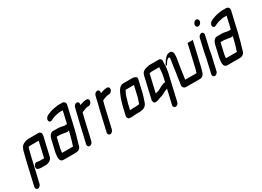

<svg xmlns="http://www.w3.org/2000/svg" viewBox="-20 -1509 3479 2547"><g transform="rotate(-30 1719.0 -235.5)"><path d="M84 168 171 -207C174 -219 183 -253 186 -265L198 -316L204 -328C213 -333 221 -335 232 -335H361L307 -98C306 -97 304 -97 303 -97H232C229 -98 226 -98 220 -99C204 -103 189 -108 171 -96C139 -74 136 -21 167 -15C181 -10 201 -7 219 -7H286C329 -10 372 -34 382 -79L447 -359C455 -392 442 -425 410 -425H251C241 -424 231 -423 223 -421C186 -410 150 -396 134 -356C128 -344 121 -330 118 -316L106 -266C103 -253 94 -222 91 -210L4 168C-1 191 13 211 34 211C55 211 79 191 84 168Z M769 -336C747 -336 723 -344 703 -347L687 -349C680 -350 673 -351 665 -351H591C554 -351 526 -313 517 -273L477 -101C475 -94 474 -86 473 -79C463 -15 459 50 521 50H700C706 50 714 50 718 49C749 49 781 27 789 -7C792 -14 793 -21 794 -27C795 -32 796 -37 799 -44C810 -78 817 -102 827 -139C836 -175 848 -216 856 -252L926 -556C934 -592 911 -615 880 -615H820C808 -615 795 -612 785 -610L767 -608C740 -602 715 -599 692 -589C673 -580 654 -577 637 -565C622 -558 613 -548 605 -532C588 -492 618 -464 653 -484C657 -487 662 -490 666 -492C686 -498 706 -510 729 -514C752 -517 777 -525 799 -525H839L796 -338C786 -340 779 -336 769 -336ZM555 -86C555 -91 556 -96 557 -101L594 -261H645C648 -261 652 -261 656 -260L671 -257C677 -256 684 -256 691 -255C712 -253 727 -246 748 -246C759 -246 766 -248 775 -249C764 -202 750 -148 737 -105C731 -88 720 -55 717 -40H550C550 -55 551 -68 555 -86Z M999 -476 975 -374C969 -349 961 -318 955 -293L882 21C876 45 892 66 913 66C934 66 956 45 962 21L1035 -295C1040 -318 1049 -347 1054 -369C1072 -378 1097 -389 1117 -394C1125 -396 1134 -400 1143 -400C1147 -401 1153 -401 1157 -401H1165C1186 -401 1208 -422 1214 -446C1220 -470 1206 -491 1185 -491H1177C1171 -491 1166 -491 1161 -490C1154 -490 1146 -489 1137 -486C1116 -481 1096 -475 1077 -467L1079 -476C1085 -501 1072 -521 1050 -521C1028 -521 1005 -501 999 -476Z M1313 -476 1289 -374C1283 -349 1275 -318 1269 -293L1196 21C1190 45 1206 66 1227 66C1248 66 1270 45 1276 21L1349 -295C1354 -318 1363 -347 1368 -369C1386 -378 1411 -389 1431 -394C1439 -396 1448 -400 1457 -400C1461 -401 1467 -401 1471 -401H1479C1500 -401 1522 -422 1528 -446C1534 -470 1520 -491 1499 -491H1491C1485 -491 1480 -491 1475 -490C1468 -490 1460 -489 1451 -486C1430 -481 1410 -475 1391 -467L1393 -476C1399 -501 1386 -521 1364 -521C1342 -521 1319 -501 1313 -476Z M1618 -79H1613L1635 -174C1652 -235 1668 -297 1697 -343H1825L1787 -179C1784 -172 1784 -168 1783 -165C1781 -160 1780 -154 1777 -147L1770 -126C1764 -113 1762 -104 1758 -89C1756 -88 1753 -87 1751 -87C1747 -87 1741 -87 1735 -86L1719 -84C1716 -83 1713 -83 1710 -83H1660C1646 -83 1630 -79 1618 -79ZM1558 9C1562 10 1570 10 1578 10H1598C1611 10 1629 6 1642 6H1690C1698 6 1711 4 1721 4C1725 3 1729 3 1732 3C1764 0 1792 -10 1812 -34C1829 -55 1837 -86 1846 -114L1853 -135C1856 -142 1856 -146 1857 -149C1860 -156 1862 -164 1866 -175L1914 -383C1920 -407 1905 -425 1883 -425C1878 -430 1871 -433 1863 -433H1708C1695 -433 1680 -427 1665 -416C1635 -394 1616 -350 1599 -309C1581 -269 1570 -222 1556 -176L1525 -42C1519 -17 1536 9 1558 9Z M2117 -380H2234C2233 -373 2232 -368 2232 -361C2231 -325 2227 -282 2217 -240L2201 -167C2185 -172 2169 -163 2156 -157C2135 -151 2111 -136 2092 -126C2080 -120 2066 -110 2051 -110C2045 -109 2039 -107 2032 -104L2019 -101L2082 -373C2092 -377 2107 -380 2117 -380ZM2161 184C2183 184 2203 165 2209 141L2297 -240C2309 -291 2315 -339 2314 -380C2314 -398 2317 -416 2317 -432C2316 -451 2301 -470 2280 -470H2138C2130 -470 2123 -469 2116 -467L2105 -465C2083 -460 2062 -455 2043 -443C2020 -428 2010 -411 2003 -379L1928 -54C1925 -43 1928 -32 1933 -19C1944 7 1979 0 2008 -12C2021 -17 2033 -19 2044 -25C2065 -28 2079 -35 2096 -43C2118 -53 2141 -68 2164 -77L2178 -81L2181 -83L2129 141C2123 165 2139 184 2161 184Z M2398 -270C2396 -253 2393 -220 2389 -202C2388 -193 2385 -183 2384 -173L2379 -145C2375 -118 2372 -93 2369 -67L2366 -52C2364 -43 2363 -35 2362 -28C2359 0 2380 26 2410 26H2628C2658 26 2688 -4 2695 -36C2701 -61 2710 -83 2716 -110L2800 -470H2720L2637 -113C2633 -95 2628 -80 2623 -64H2448L2451 -77C2455 -107 2463 -153 2466 -185L2470 -211C2477 -253 2481 -300 2491 -343L2497 -386C2504 -441 2496 -482 2451 -482C2406 -482 2372 -450 2318 -358L2331 -347L2364 -395C2378 -415 2396 -427 2405 -427C2412 -427 2420 -419 2420 -412L2419 -411Z M2894 -448 2852 -265C2841 -217 2836 -170 2823 -123L2785 45C2779 70 2793 90 2815 90C2837 90 2859 70 2865 45L2903 -121C2916 -168 2921 -217 2932 -265L2974 -448C2980 -472 2966 -493 2945 -493C2924 -493 2900 -472 2894 -448ZM2922 -637C2916 -611 2931 -589 2954 -589C2976 -589 2998 -609 3004 -634C3010 -660 2995 -682 2972 -682C2950 -682 2928 -662 2922 -637Z M3279 -336C3257 -336 3233 -344 3213 -347L3197 -349C3190 -350 3183 -351 3175 -351H3101C3064 -351 3036 -313 3027 -273L2987 -101C2985 -94 2984 -86 2983 -79C2973 -15 2969 50 3031 50H3210C3216 50 3224 50 3228 49C3259 49 3291 27 3299 -7C3302 -14 3303 -21 3304 -27C3305 -32 3306 -37 3309 -44C3320 -78 3327 -102 3337 -139C3346 -175 3358 -216 3366 -252L3436 -556C3444 -592 3421 -615 3390 -615H3330C3318 -615 3305 -612 3295 -610L3277 -608C3250 -602 3225 -599 3202 -589C3183 -580 3164 -577 3147 -565C3132 -558 3123 -548 3115 -532C3098 -492 3128 -464 3163 -484C3167 -487 3172 -490 3176 -492C3196 -498 3216 -510 3239 -514C3262 -517 3287 -525 3309 -525H3349L3306 -338C3296 -340 3289 -336 3279 -336ZM3065 -86C3065 -91 3066 -96 3067 -101L3104 -261H3155C3158 -261 3162 -261 3166 -260L3181 -257C3187 -256 3194 -256 3201 -255C3222 -253 3237 -246 3258 -246C3269 -246 3276 -248 3285 -249C3274 -202 3260 -148 3247 -105C3241 -88 3230 -55 3227 -40H3060C3060 -55 3061 -68 3065 -86Z"/></g></svg>

Font: Electronic
Style: CircIt
Weight: 900
Version: Version 1.011